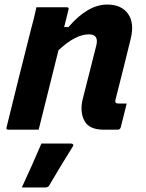

<svg xmlns="http://www.w3.org/2000/svg" viewBox="-20 -570 640 844"><path d="M140 -538H273Q285 -538 281 -527Q271 -489 262 -451H281Q366 -550 451 -550Q514 -550 543 -509Q572 -468 554 -397Q538 -330 521.5 -265.5Q505 -201 488 -133Q485 -122 489 -118Q492 -115 502 -115H537Q530 -89 524 -63Q518 -37 511 -11Q508 0 497 0H435Q371 0 350.5 -40Q330 -80 344 -136Q360 -198 374 -254Q388 -310 404 -373Q414 -419 371 -419Q311 -419 237 -349Q193 -174 150 0H17Q5 0 9 -11Q35 -118 62 -225.5Q89 -333 116 -440Q124 -468 130 -493.5Q136 -519 140 -538ZM162 61H292Q298 61 301 64.5Q304 68 300 74Q273 117 248.5 157.5Q224 198 197 244Q195 248 191 251Q187 254 180 254H76Q99 204 121 155Q143 106 162 61Z"/></svg>

Font: Recursive Mn Lnr St
Style: Bold Italic
Weight: 700
Italic angle: -15°
Monospace: yes
Version: Version 1.079;hotconv 1.0.112;makeotfexe 2.5.65598; ttfautoh